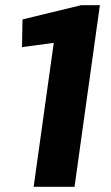

<svg xmlns="http://www.w3.org/2000/svg" viewBox="-20 -722 430 742"><path d="M268 0H110L196 -615L237 -563L65 -540L67 -647L294 -702H366Z"/></svg>

Font: Pathway Extreme 8pt Thin 12pt
Style: Bold Italic
Weight: 700
Italic angle: -8°
Version: Version 1.001;gftools[0.9.26]